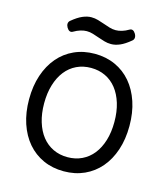

<svg xmlns="http://www.w3.org/2000/svg" viewBox="-114 -849 828 949"><g transform="rotate(15 300.0 -374.5)"><path d="M43 -289.6Q43 -357.4 61.5 -412.8Q80.1 -468.3 113.8 -507.8Q147.5 -547.4 194.8 -568.8Q242.2 -590.3 299.8 -590.3Q357.4 -590.3 404.8 -568.8Q452.1 -547.4 485.8 -507.8Q519.5 -468.3 538.1 -412.8Q556.6 -357.4 556.6 -289.6Q556.6 -221.7 538.1 -166.3Q519.5 -110.8 485.8 -71.5Q452.1 -32.2 404.8 -10.7Q357.4 10.7 299.8 10.7Q242.2 10.7 194.8 -10.7Q147.5 -32.2 113.8 -71.5Q80.1 -110.8 61.5 -166.3Q43 -221.7 43 -289.6ZM120.1 -289.6Q120.1 -236.8 133.1 -194.6Q146 -152.3 169.4 -122.8Q192.9 -93.3 226.1 -77.4Q259.3 -61.5 299.8 -61.5Q340.3 -61.5 373.5 -77.4Q406.7 -93.3 430.2 -122.8Q453.6 -152.3 466.6 -194.6Q479.5 -236.8 479.5 -289.6Q479.5 -342.3 466.6 -384.5Q453.6 -426.8 430.2 -456.5Q406.7 -486.3 373.5 -502.2Q340.3 -518.1 299.8 -518.1Q259.3 -518.1 226.1 -502.2Q192.9 -486.3 169.4 -456.5Q146 -426.8 133.1 -384.5Q120.1 -342.3 120.1 -289.6ZM236.3 -760.3Q254.4 -760.3 271 -755.4Q287.6 -750.5 303.7 -744.9Q319.8 -739.3 335.4 -734.4Q351.1 -729.5 367.7 -729.5Q382.3 -729.5 399.4 -734.6Q416.5 -739.7 433.6 -750Q441.9 -754.9 449.7 -751.7Q457.5 -748.5 463.9 -737.8Q470.2 -727.1 469.5 -717.5Q468.8 -708 460.9 -701.7Q431.6 -677.2 408 -667.2Q384.3 -657.2 363.3 -657.2Q345.2 -657.2 328.6 -662.1Q312 -667 295.9 -672.6Q279.8 -678.2 264.2 -683.1Q248.5 -688 231.9 -688Q217.3 -688 200.2 -682.9Q183.1 -677.7 166 -667.5Q157.7 -662.6 149.9 -665.8Q142.1 -668.9 135.7 -679.7Q129.4 -690.4 130.1 -700Q130.9 -709.5 138.7 -715.8Q168 -740.2 191.7 -750.2Q215.3 -760.3 236.3 -760.3Z"/></g></svg>

Font: Courier Prime
Style: Regular
Weight: 400
Designer: Alan Dague-Greene
Foundry: Quote-Unquote Apps
Version: Version 1.203